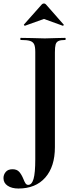

<svg xmlns="http://www.w3.org/2000/svg" viewBox="-77 -843 436 1105"><path d="M298 -613Q272 -613 259.5 -607Q247 -601 243 -586.5Q239 -572 239 -542V4Q239 116 183.5 179Q128 242 29 242Q-9 242 -33 226Q-57 210 -57 182Q-57 162 -44 146.5Q-31 131 -5 131Q20 131 33.5 146Q47 161 58 188Q64 204 70 212.5Q76 221 85 221Q106 221 116 187Q126 153 126 74V-544Q126 -574 119.5 -588Q113 -602 96 -607.5Q79 -613 42 -613Q40 -613 40 -619Q40 -625 42 -625L104 -624Q152 -622 181 -622Q209 -622 251 -624L298 -625Q301 -625 301 -619Q301 -613 298 -613ZM176 -823Q182 -823 187 -818L289 -702Q290 -702 290 -700Q290 -698 287.5 -696Q285 -694 284 -695L176 -734L67 -695Q65 -694 62 -697.5Q59 -701 61 -702L164 -818Q169 -823 176 -823Z"/></svg>

Font: Cormorant SC
Style: Bold
Weight: 700
Designer: Christian Thalmann (Catharsis Fonts)
Foundry: Catharsis Fonts
Version: Version 4.000